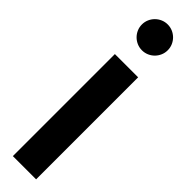

<svg xmlns="http://www.w3.org/2000/svg" viewBox="-360 -1026 998 998"><g transform="rotate(45 139.5 -526.5)"><path d="M54.1 0V-750H225V0ZM139.5 -863.2Q120 -863.2 102.7 -870.7Q85.5 -878.2 72.5 -891.1Q59.5 -904.1 52 -921.4Q44.5 -938.6 44.5 -958.2Q44.5 -977.7 52 -995Q59.5 -1012.3 72.5 -1025.2Q85.5 -1038.2 102.7 -1045.7Q120 -1053.2 139.5 -1053.2Q159.1 -1053.2 176.4 -1045.7Q193.6 -1038.2 206.6 -1025.2Q219.5 -1012.3 227 -995Q234.5 -977.7 234.5 -958.2Q234.5 -938.6 227 -921.4Q219.5 -904.1 206.6 -891.1Q193.6 -878.2 176.4 -870.7Q159.1 -863.2 139.5 -863.2Z"/></g></svg>

Font: Spartan ExtBd
Style: Regular
Weight: 800
Designer: Matt Bailey, Mirko Velimirovic
Foundry: Matt Bailey
Version: Version 1.005